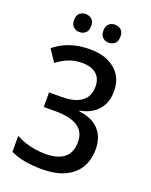

<svg xmlns="http://www.w3.org/2000/svg" viewBox="-166 -992 860 1091"><g transform="rotate(20 264.0 -447.0)"><path d="M460 -548Q460 -476 421 -432Q382 -388 313 -376V-372Q393 -362 434 -317.5Q475 -273 475 -200Q475 -138 447.5 -90.5Q420 -43 364.5 -16.5Q309 10 224 10Q168 10 120.5 1.5Q73 -7 35 -26V-122Q60 -108 90 -98Q120 -88 152 -83Q184 -78 212 -78Q290 -78 328 -110Q366 -142 366 -204Q366 -268 320 -297Q274 -326 189 -326H115V-414H185Q244 -414 280.5 -428Q317 -442 334.5 -469Q352 -496 352 -534Q352 -584 321.5 -610Q291 -636 238 -636Q190 -636 153.5 -621Q117 -606 85 -581L37 -653Q65 -676 97 -691.5Q129 -707 167 -715.5Q205 -724 251 -724Q318 -724 364.5 -701.5Q411 -679 435.5 -639.5Q460 -600 460 -548ZM108 -849Q108 -878 123 -891Q138 -904 160 -904Q181 -904 196 -891Q211 -878 211 -850Q211 -822 196 -808.5Q181 -795 160 -795Q138 -795 123 -808.5Q108 -822 108 -849ZM285 -849Q285 -878 300 -891Q315 -904 336 -904Q358 -904 373 -891Q388 -878 388 -850Q388 -822 373 -808.5Q358 -795 337 -795Q315 -795 300 -808.5Q285 -822 285 -849Z"/></g></svg>

Font: Noto Sans Display SemiCondensed Medium
Style: Regular
Weight: 500
Width: 4
Designer: Monotype Design Team
Foundry: Monotype Imaging Inc.
Version: Version 2.003